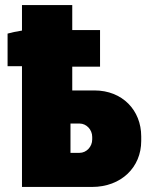

<svg xmlns="http://www.w3.org/2000/svg" viewBox="-20 -740 597 760"><path d="M266 -476H376V-621H266V-720H67V-619C46 -616 24 -611 10 -607V-478H67V0H344C460 0 539 -78 539 -182V-200C539 -304 464 -382 354 -382H266ZM259 -135V-251H295C322 -251 345 -227 345 -198V-188C345 -159 322 -135 295 -135Z"/></svg>

Font: Fixel Text Black
Style: Regular
Weight: 900
Width: 4
Designer: AlfaBravo + MacPaw
Foundry: Kyrylo Tkachov, Marchela Mozhyna, Serhii Makarenko, Maria Weinstein, Zakhar Kryvoshyya
Version: Version 1.211